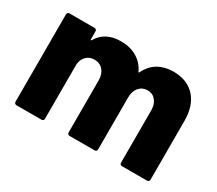

<svg xmlns="http://www.w3.org/2000/svg" viewBox="-101 -731 1057 936"><g transform="rotate(30 427.0 -262.5)"><path d="M809 -342V-12Q809 -7 805.5 -3.5Q802 0 797 0H655Q650 0 646.5 -3.5Q643 -7 643 -12V-306Q643 -341 625.5 -362Q608 -383 580 -383Q551 -383 532.5 -362Q514 -341 514 -306V-12Q514 -7 510.5 -3.5Q507 0 502 0H360Q355 0 351.5 -3.5Q348 -7 348 -12V-306Q348 -340 329.5 -361.5Q311 -383 281 -383Q254 -383 236.5 -366.5Q219 -350 215 -321V-12Q215 -7 211.5 -3.5Q208 0 203 0H61Q56 0 52.5 -3.5Q49 -7 49 -12V-505Q49 -510 52.5 -513.5Q56 -517 61 -517H203Q208 -517 211.5 -513.5Q215 -510 215 -505V-460Q215 -456 217 -455.5Q219 -455 221 -459Q260 -525 348 -525Q399 -525 437 -503Q475 -481 495 -439Q498 -433 501 -440Q522 -483 558.5 -504Q595 -525 643 -525Q721 -525 765 -477Q809 -429 809 -342Z"/></g></svg>

Font: BARLOWEXTRABOLD
Style: Regular
Weight: 800
Designer: Jeremy Tribby
Foundry: Tribby Type
Version: Version 1.422